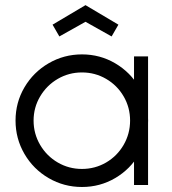

<svg xmlns="http://www.w3.org/2000/svg" viewBox="-20 -738 688 766"><path d="M42 -257Q42 -329 77.5 -389.5Q113 -450 174 -485.5Q235 -521 307 -521Q379 -521 439.5 -485.5Q500 -450 535.5 -389.5Q571 -329 571 -257Q571 -185 535.5 -124Q500 -63 439.5 -27.5Q379 8 307 8Q235 8 174 -27.5Q113 -63 77.5 -124Q42 -185 42 -257ZM499 -257Q499 -309.3 473.3 -353.4Q447.6 -397.6 403.4 -423.3Q359.3 -449 307 -449Q254.7 -449 210.5 -423.3Q166.3 -397.5 140.2 -353.4Q114 -309.2 114 -256.9Q114 -204.6 140.1 -160Q166.3 -115.4 210.5 -89.7Q254.6 -64 306.9 -64Q359.2 -64 403.4 -89.7Q447.5 -115.5 473.3 -160.1Q499 -204.7 499 -257ZM514.7 -513H570.7V0H514.7ZM189.7 -639.6 321.1 -717.5 452.4 -639.6 425.3 -592.6 321.1 -651.1 216.8 -592.6Z"/></svg>

Font: Lineal Thin
Style: Regular
Weight: 200
Designer: Created by Frank Adebiaye with contributions from Anton Moglia & Ariel Martín Pérez
Created by Frank ADEBIAYE with FontF
Foundry: Velvetyne Type Foundry
Version: Version 2.000;Glyphs 3.2 (3227)